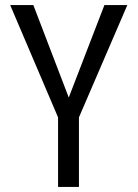

<svg xmlns="http://www.w3.org/2000/svg" viewBox="-20 -734 540 754"><path d="M208 0H290V-273L480 -714H390L250 -351L111 -714H20L208 -273Z"/></svg>

Font: Noto Sans Mono ExtraCondensed
Style: Regular
Weight: 400
Width: 2
Designer: Monotype Design Team
Foundry: Monotype Imaging Inc.
Version: Version 2.014